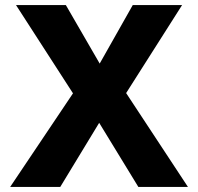

<svg xmlns="http://www.w3.org/2000/svg" viewBox="-20 -735 779 755"><path d="M217 0H20L267 -368L43 -715H239L372 -485L502 -715H696L476 -369L719 0H524L370 -252Z"/></svg>

Font: Wix Madefor Text ExtraBold
Style: Regular
Weight: 800
Designer: Dalton Maag Ltd
Foundry: Dalton Maag Ltd
Version: Version 3.100